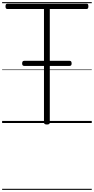

<svg xmlns="http://www.w3.org/2000/svg" viewBox="-20 -1161 886 1812"><path d="M423 14Q395 14 395 -5V-1076H49Q41 -1076 36.5 -1081.5Q32 -1087 32 -1101Q32 -1115 36.5 -1120.5Q41 -1126 49 -1126H797Q806 -1126 810 -1121Q814 -1116 814 -1102Q814 -1088 810 -1082Q806 -1076 797 -1076H450V-5Q450 5 443.5 9.5Q437 14 423 14ZM209 -539Q197 -539 193 -545.5Q189 -552 189 -561Q189 -573 193 -580Q197 -587 209 -587H637Q648 -587 652 -580Q656 -573 656 -561Q656 -552 652 -545.5Q648 -539 637 -539ZM0 621H846V631H0ZM0 -20H846V0H0ZM0 -505H846V-500H0ZM0 -1141H846V-1131H0Z"/></svg>

Font: Playwrite BR Guides
Style: Regular
Weight: 400
Designer: Veronika Burian, José Scaglione
Foundry: TypeTogether
Version: Version 1.003